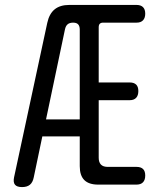

<svg xmlns="http://www.w3.org/2000/svg" viewBox="-20 -750 640 780"><path d="M304 -75V-196H152L117 -29Q113 -9 101.5 0.5Q90 10 69.5 10Q49 10 41 0.5Q33 -9 37 -29L172 -657Q180 -694 202 -712Q224 -730 262 -730H534Q552 -730 561 -721Q570 -712 570 -694.5Q570 -677 561 -667.5Q552 -658 535 -658H399Q390 -658 385.5 -653.5Q381 -649 381 -639V-415H507Q524 -415 533 -406.5Q542 -398 542 -380Q542 -362 533 -352.5Q524 -343 507 -343H381V-109Q381 -91 390 -81.5Q399 -72 418 -72H535Q552 -72 561 -63.5Q570 -55 570 -37Q570 -19 561 -9.5Q552 0 534 0H379Q341 0 322.5 -18.5Q304 -37 304 -75ZM304 -265V-630Q304 -644 297.5 -651Q291 -658 277 -658Q263 -658 255 -651.5Q247 -645 244 -631L167 -265Z"/></svg>

Font: Maple Mono Normal NL Light
Style: Regular
Weight: 300
Monospace: yes
Designer: subframe7536
Version: Version 7.000